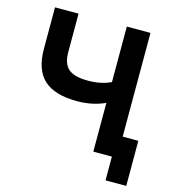

<svg xmlns="http://www.w3.org/2000/svg" viewBox="-122 -814 967 1053"><g transform="rotate(15 362.0 -287.5)"><path d="M602.1 -121.1H690.9V134.8H573.2V0H467.8V-276.9Q397.5 -244.1 308.1 -244.1Q182.1 -244.1 121.1 -299.8Q60.1 -355.5 60.1 -475.1V-710H193.8V-490.2Q193.8 -426.3 226.8 -397.2Q259.8 -368.2 337.9 -368.2Q412.6 -368.2 467.8 -395V-710H602.1Z"/></g></svg>

Font: Rawline
Style: Bold
Weight: 700
Designer: Matt McInerney, Pablo Impallari, Rodrigo Fuenzalida
Foundry: Matt McInerney, Pablo Impallari, Rodrigo Fuenzalida
Version: Version 4.020;PS 004.020;hotconv 1.0.88;makeotf.lib2.5.64775